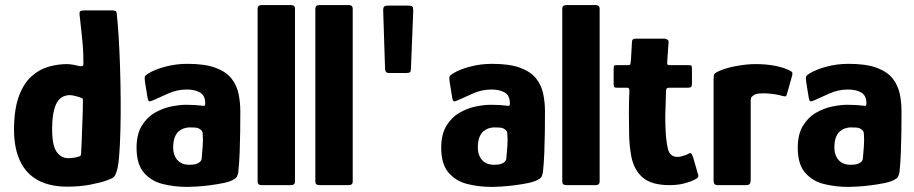

<svg xmlns="http://www.w3.org/2000/svg" viewBox="-20 -728 3593 755"><path d="M35 -229Q37 -305 55.5 -353Q74 -401 104 -428Q134 -455 170.5 -465.5Q207 -476 244 -476Q255 -476 270 -473Q285 -470 294 -468Q299 -467 303.5 -468Q308 -469 308 -477Q308 -495 307.5 -513.5Q307 -532 305.5 -550Q304 -568 302 -586.5Q300 -605 298 -623.5Q296 -642 294 -660Q291 -680 295 -683.5Q299 -687 310 -687H420Q428 -687 433 -685.5Q438 -684 439 -676Q443 -639 446.5 -584.5Q450 -530 452 -466Q454 -402 454.5 -337.5Q455 -273 453.5 -215Q452 -157 448.5 -114Q445 -71 438 -52Q434 -39 428 -32.5Q422 -26 398 -18Q380 -11 338 -2.5Q296 6 244 6Q205 6 172.5 -2.5Q140 -11 115 -28Q75 -55 54.5 -105Q34 -155 35 -229ZM185 -228Q184 -158 202 -132Q220 -106 248 -106Q257 -106 265.5 -107Q274 -108 281.5 -110Q289 -112 295 -114Q297 -116 298 -118.5Q299 -121 299 -126Q300 -147 301 -167.5Q302 -188 302.5 -208.5Q303 -229 304 -249.5Q305 -270 305.5 -290.5Q306 -311 306 -332Q306 -338 305 -340Q304 -342 300 -343Q290 -347 276.5 -350.5Q263 -354 253 -354Q243 -354 231 -349.5Q219 -345 209 -332.5Q199 -320 192.5 -295Q186 -270 185 -228Z M717 7Q665 7 619.5 -4.5Q574 -16 545.5 -49.5Q517 -83 517 -147Q517 -200 537.5 -233.5Q558 -267 589.5 -285Q621 -303 654 -309.5Q687 -316 712 -316Q730 -316 746.5 -315Q763 -314 779 -312Q787 -309 787 -322Q787 -352 767 -364Q747 -376 714 -376Q677 -376 642 -360.5Q607 -345 583 -334Q570 -328 566 -330Q562 -332 560 -345L550 -407Q548 -422 550 -427Q552 -432 563 -439Q589 -455 630.5 -466Q672 -477 717 -477Q786 -477 827.5 -461.5Q869 -446 890 -419.5Q911 -393 918 -359.5Q925 -326 925 -290Q925 -250 924.5 -210Q924 -170 922.5 -130Q921 -90 917 -50Q914 -37 910.5 -31.5Q907 -26 895 -20Q882 -13 857.5 -8Q833 -3 805.5 0.5Q778 4 754 5.5Q730 7 717 7ZM725 -80Q733 -80 741 -81Q749 -82 756 -85Q763 -88 767.5 -92.5Q772 -97 773 -104Q775 -127 777 -152Q779 -177 777 -202Q777 -212 769 -218Q760 -226 745 -226.5Q730 -227 725 -227Q717 -227 706 -224Q695 -221 684.5 -213Q674 -205 667.5 -189Q661 -173 661 -147Q661 -129 668 -113.5Q675 -98 689 -89Q703 -80 725 -80Z M993 -14V-694Q993 -708 1009 -708H1124Q1140 -708 1140 -694V-14Q1140 0 1124 0H1009Q993 0 993 -14Z M1220 -14V-694Q1220 -708 1236 -708H1351Q1367 -708 1367 -694V-14Q1367 0 1351 0H1236Q1220 0 1220 -14Z M1508 -441Q1502 -441 1498 -445.5Q1494 -450 1494 -463L1487 -680Q1486 -697 1490 -701.5Q1494 -706 1507 -706H1583Q1599 -706 1602 -701.5Q1605 -697 1605 -687L1596 -459Q1596 -448 1592.5 -444.5Q1589 -441 1580 -441Z M1915 7Q1863 7 1817.5 -4.5Q1772 -16 1743.5 -49.5Q1715 -83 1715 -147Q1715 -200 1735.5 -233.5Q1756 -267 1787.5 -285Q1819 -303 1852 -309.5Q1885 -316 1910 -316Q1928 -316 1944.5 -315Q1961 -314 1977 -312Q1985 -309 1985 -322Q1985 -352 1965 -364Q1945 -376 1912 -376Q1875 -376 1840 -360.5Q1805 -345 1781 -334Q1768 -328 1764 -330Q1760 -332 1758 -345L1748 -407Q1746 -422 1748 -427Q1750 -432 1761 -439Q1787 -455 1828.5 -466Q1870 -477 1915 -477Q1984 -477 2025.5 -461.5Q2067 -446 2088 -419.5Q2109 -393 2116 -359.5Q2123 -326 2123 -290Q2123 -250 2122.5 -210Q2122 -170 2120.5 -130Q2119 -90 2115 -50Q2112 -37 2108.5 -31.5Q2105 -26 2093 -20Q2080 -13 2055.5 -8Q2031 -3 2003.5 0.5Q1976 4 1952 5.5Q1928 7 1915 7ZM1923 -80Q1931 -80 1939 -81Q1947 -82 1954 -85Q1961 -88 1965.5 -92.5Q1970 -97 1971 -104Q1973 -127 1975 -152Q1977 -177 1975 -202Q1975 -212 1967 -218Q1958 -226 1943 -226.5Q1928 -227 1923 -227Q1915 -227 1904 -224Q1893 -221 1882.5 -213Q1872 -205 1865.5 -189Q1859 -173 1859 -147Q1859 -129 1866 -113.5Q1873 -98 1887 -89Q1901 -80 1923 -80Z M2191 -14V-694Q2191 -708 2207 -708H2322Q2338 -708 2338 -694V-14Q2338 0 2322 0H2207Q2191 0 2191 -14Z M2613 0Q2543 0 2508.5 -29Q2474 -58 2463 -110Q2455 -152 2454 -195.5Q2453 -239 2453 -282Q2453 -310 2453.5 -329Q2454 -348 2455 -373Q2455 -383 2446 -383H2408Q2399 -383 2396 -385Q2393 -387 2393 -399V-455Q2393 -469 2396 -470.5Q2399 -472 2411 -472H2450Q2458 -472 2459 -476.5Q2460 -481 2461 -491L2465 -562Q2465 -576 2479 -576H2593Q2599 -576 2604.5 -572Q2610 -568 2609 -562L2604 -490Q2603 -477 2604.5 -474.5Q2606 -472 2612 -472H2685Q2697 -472 2699 -469.5Q2701 -467 2701 -453V-400Q2701 -389 2697.5 -386Q2694 -383 2683 -383H2611Q2604 -383 2601.5 -379.5Q2599 -376 2599 -368Q2598 -345 2597.5 -320.5Q2597 -296 2596 -270Q2596 -237 2598 -203.5Q2600 -170 2607 -140Q2612 -124 2621.5 -117.5Q2631 -111 2643 -111Q2654 -111 2664.5 -114.5Q2675 -118 2681 -120Q2694 -128 2697.5 -125Q2701 -122 2705 -111L2725 -42Q2729 -34 2722 -28Q2715 -22 2695 -14Q2683 -10 2669.5 -6.5Q2656 -3 2642 -1.5Q2628 0 2613 0Z M2950 -476Q3031 -476 3083 -452Q3094 -447 3095.5 -442.5Q3097 -438 3095 -431L3075 -360Q3073 -351 3069.5 -349.5Q3066 -348 3056 -351Q3039 -356 3018 -358.5Q2997 -361 2988 -361Q2972 -361 2963.5 -360Q2955 -359 2951 -357.5Q2947 -356 2944 -354Q2940 -351 2936 -347.5Q2932 -344 2932 -330V-24Q2932 -8 2927.5 -4Q2923 0 2912 0H2800Q2795 0 2790.5 -3.5Q2786 -7 2786 -20V-417Q2786 -433 2789.5 -437.5Q2793 -442 2804 -447Q2834 -461 2876 -468.5Q2918 -476 2950 -476Z M3317 7Q3265 7 3219.5 -4.5Q3174 -16 3145.5 -49.5Q3117 -83 3117 -147Q3117 -200 3137.5 -233.5Q3158 -267 3189.5 -285Q3221 -303 3254 -309.5Q3287 -316 3312 -316Q3330 -316 3346.5 -315Q3363 -314 3379 -312Q3387 -309 3387 -322Q3387 -352 3367 -364Q3347 -376 3314 -376Q3277 -376 3242 -360.5Q3207 -345 3183 -334Q3170 -328 3166 -330Q3162 -332 3160 -345L3150 -407Q3148 -422 3150 -427Q3152 -432 3163 -439Q3189 -455 3230.5 -466Q3272 -477 3317 -477Q3386 -477 3427.5 -461.5Q3469 -446 3490 -419.5Q3511 -393 3518 -359.5Q3525 -326 3525 -290Q3525 -250 3524.5 -210Q3524 -170 3522.5 -130Q3521 -90 3517 -50Q3514 -37 3510.5 -31.5Q3507 -26 3495 -20Q3482 -13 3457.5 -8Q3433 -3 3405.5 0.5Q3378 4 3354 5.5Q3330 7 3317 7ZM3325 -80Q3333 -80 3341 -81Q3349 -82 3356 -85Q3363 -88 3367.5 -92.5Q3372 -97 3373 -104Q3375 -127 3377 -152Q3379 -177 3377 -202Q3377 -212 3369 -218Q3360 -226 3345 -226.5Q3330 -227 3325 -227Q3317 -227 3306 -224Q3295 -221 3284.5 -213Q3274 -205 3267.5 -189Q3261 -173 3261 -147Q3261 -129 3268 -113.5Q3275 -98 3289 -89Q3303 -80 3325 -80Z"/></svg>

Font: Glory ExtraBold
Style: Regular
Weight: 800
Designer: Robert Leuschke
Foundry: Robert Leuschke
Version: Version 1.011